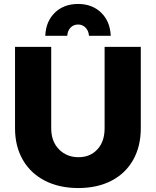

<svg xmlns="http://www.w3.org/2000/svg" viewBox="-20 -938 789 971"><path d="M377 -143Q436 -143 472.5 -182.5Q509 -222 509 -289V-701H692V-289Q692 -198 653.5 -129.5Q615 -61 543.5 -24Q472 13 376 13Q280 13 207.5 -24Q135 -61 95.5 -129.5Q56 -198 56 -289V-701H239V-289Q239 -223 278 -183Q317 -143 377 -143ZM209 -757Q212 -830 257.5 -874Q303 -918 375 -918Q446 -918 491.5 -874Q537 -830 540 -757H430Q428 -783 412.5 -798.5Q397 -814 375 -814Q352 -814 337 -798.5Q322 -783 320 -757Z"/></svg>

Font: Montserrat arm2
Style: Bold
Weight: 700
Designer: Julieta Ulanovsky
Foundry: Julieta Ulanovsky
Version: Version 6.000